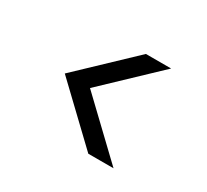

<svg xmlns="http://www.w3.org/2000/svg" viewBox="-100 -748 825 765"><g transform="rotate(30 312.5 -365.5)"><path d="M491 -136H375L134 -366L375 -595H491L250 -366Z"/></g></svg>

Font: Parkinsans Light
Style: Regular
Weight: 400
Version: Version 1.000